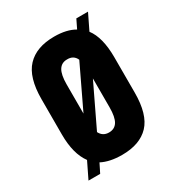

<svg xmlns="http://www.w3.org/2000/svg" viewBox="-146 -646 702 765"><g transform="rotate(-30 205.0 -263.0)"><path d="M337.9 -482.4Q373 -436.5 373 -344.7V-182.6Q373 -82 330.6 -37.1Q288.1 7.8 206.1 7.8Q149.4 7.8 112.3 -11.7L91.8 29.3H38.1L74.2 -44.9Q38.1 -93.8 38.1 -182.6V-344.7Q38.1 -445.3 81.1 -490.7Q124 -536.1 206.1 -536.1Q263.7 -536.1 299.8 -514.6L319.3 -554.7H373ZM154.3 -211.9 247.1 -406.2Q235.4 -432.6 205.1 -431.6Q179.7 -431.6 167 -411.1Q154.3 -390.6 154.3 -345.7ZM256.8 -314.5 164.1 -121.1Q176.8 -95.7 205.1 -95.7Q231.4 -95.7 244.1 -116.2Q256.8 -136.7 256.8 -181.6Z"/></g></svg>

Font: Altinn-DIN Condensed
Style: DINCondensed-Bold
Weight: 700
Width: 3
Designer: Charles Nix
Foundry: Altinn
Version: Version 2.00